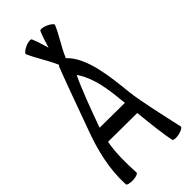

<svg xmlns="http://www.w3.org/2000/svg" viewBox="-337 -1148 1230 1230"><g transform="rotate(-45 278.0 -533.0)"><path d="M115 -2C110 -93 109 -183 125 -271L388 -269C399 -161 411 -50 425 11C427 19 450 22 478 16C505 10 526 -2 524 -11C495 -142 454 -322 446 -404C430 -558 411 -743 318 -836C316 -838 314 -840 312 -841C313 -842 314 -844 315 -846C343 -913 386 -973 414 -1040C418 -1048 400 -1063 374 -1075C348 -1086 325 -1088 321 -1080C305 -1044 294 -1005 282 -967C271 -1005 259 -1044 244 -1080C240 -1088 216 -1086 191 -1075C165 -1063 147 -1048 150 -1040C179 -973 221 -913 250 -846C250 -844 251 -842 252 -841C250 -840 248 -838 246 -836C241 -831 141 -556 89 -412C40 -279 6 -144 13 2C13 11 37 17 65 16C93 15 116 6 115 -2ZM156 -388C196 -499 248 -639 286 -716C350 -623 364 -508 375 -396C376 -388 377 -379 378 -371L151 -373C152 -378 154 -383 156 -388Z"/></g></svg>

Font: Nupuram Condensed Medium
Style: Regular
Weight: 500
Width: 3
Designer: Santhosh Thottingal (santhosh.thottingal@gmail.com)
Foundry: SMC
Version: Version 1.000